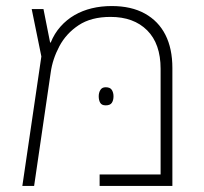

<svg xmlns="http://www.w3.org/2000/svg" viewBox="-20 -616 675 636"><path d="M350 -596Q415 -596 460 -571Q505 -546 528 -500.5Q551 -455 551 -391V0H310V-38H512V-388Q512 -471 467.5 -515.5Q423 -560 346 -560Q282 -560 240.5 -532.5Q199 -505 176.5 -462.5Q154 -420 148 -376L93 0H54L117 -429L85 -586H124L146 -475H148Q160 -505 180.5 -528Q201 -551 227 -566Q253 -581 284 -588.5Q315 -596 350 -596ZM307 -297Q307 -309 312.5 -318Q318 -327 330 -327Q345 -327 350.5 -318Q356 -309 356 -297Q356 -284 350.5 -275.5Q345 -267 330 -267Q317 -267 312 -275.5Q307 -284 307 -297Z"/></svg>

Font: Noto Sans Hebrew ExtraLight
Style: Regular
Weight: 250
Designer: Monotype Design Team
Foundry: Monotype Imaging Inc.
Version: Version 2.003